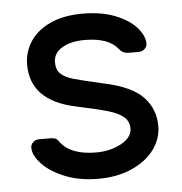

<svg xmlns="http://www.w3.org/2000/svg" viewBox="-44 -573 594 625"><g transform="rotate(-5 253.0 -260.0)"><path d="M54 -380Q54 -421 76 -455Q98 -489 141.5 -509.5Q185 -530 248 -530Q310 -530 355 -512Q400 -494 423.5 -467Q447 -440 447 -415Q447 -405 439 -397.5Q431 -390 420 -390H387Q368 -390 357 -404Q326 -444 248 -444Q202 -444 173.5 -427Q145 -410 145 -380Q145 -355 159 -342Q173 -329 201 -321Q229 -313 300 -297Q388 -278 425 -239Q462 -200 462 -144Q462 -103 436.5 -68Q411 -33 363.5 -11.5Q316 10 253 10Q191 10 143.5 -9.5Q96 -29 70 -57Q44 -85 44 -110Q44 -120 52 -127.5Q60 -135 71 -135H107Q116 -135 123 -133Q130 -131 136 -122Q169 -76 253 -76Q300 -76 335.5 -95.5Q371 -115 371 -144Q371 -168 353.5 -182.5Q336 -197 303 -206.5Q270 -216 200 -231Q54 -262 54 -380Z"/></g></svg>

Font: Rubik
Style: Regular
Weight: 400
Designer: Hubert & Fischer
Foundry: Hubert & Fischer
Version: Version 1.100